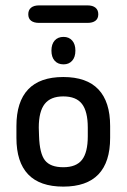

<svg xmlns="http://www.w3.org/2000/svg" viewBox="-20 -683 470 713"><path d="M41 -215V-171Q41 -81 84.5 -35.5Q128 10 215 10Q302 10 345.5 -35.5Q389 -81 389 -171V-215Q389 -305 345.5 -351Q302 -397 215 -397Q128 -397 84.5 -351Q41 -305 41 -215ZM306 -209V-177Q306 -117 284.5 -89.5Q263 -62 215 -62Q167 -62 147 -87.5Q127 -113 125 -178L124 -209Q124 -269 146 -297Q168 -325 215 -325Q263 -325 284.5 -297Q306 -269 306 -209ZM216 -546Q195 -546 183 -532.5Q171 -519 171 -495Q171 -471 183 -457.5Q195 -444 216 -444Q236 -444 248 -457.5Q260 -471 260 -495Q260 -519 248 -532.5Q236 -546 216 -546ZM125 -663Q106 -663 95.5 -654.5Q85 -646 85 -630Q85 -614 95.5 -606Q106 -598 125 -598H305Q324 -598 334.5 -606Q345 -614 345 -630Q345 -646 334.5 -654.5Q324 -663 305 -663Z"/></svg>

Font: Beiruti Medium
Style: Regular
Weight: 500
Designer: Arlette Boutros
Foundry: Boutros
Version: Version 1.41